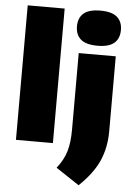

<svg xmlns="http://www.w3.org/2000/svg" viewBox="-66 -862 791 1149"><g transform="rotate(5 329.0 -288.0)"><path d="M53.5 0V-808H275.5V0ZM450.5 238 310.5 145Q351.5 93 367 40Q382.5 -13 382.5 -90V-550H605V-98Q605 -4.5 570.8 75.8Q536.5 156 450.5 238ZM490 -603.5Q421.5 -603.5 389.8 -630.8Q358 -658 358 -709Q358 -760 389.8 -787.2Q421.5 -814.5 490 -814.5Q558.5 -814.5 590.2 -787.2Q622 -760 622 -709Q622 -658 590.2 -630.8Q558.5 -603.5 490 -603.5Z"/></g></svg>

Font: Encode Sans Semi Expanded Black
Style: Regular
Weight: 900
Width: 6
Designer: Multiple Designers
Foundry: Impallari Type
Version: Version 3.000; ttfautohint (v1.8.3) -l 8 -r 50 -G 200 -x 14 